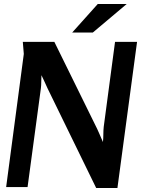

<svg xmlns="http://www.w3.org/2000/svg" viewBox="-20 -943 722 968"><path d="M254 -732 470 -293Q475 -283 482.5 -265Q490 -247 499 -227Q501 -246 501 -265.5Q501 -285 503 -304L560 -732H671L572 5H465L220 -497Q212 -514 204.5 -531Q197 -548 189 -564Q188 -548 188 -530.5Q188 -513 186 -497L119 0H11L100 -671L95 -732ZM473 -923H619L448 -779H344Z"/></svg>

Font: Rosario
Style: Bold Italic
Weight: 700
Italic angle: -8.05°
Designer: Hector Gatti
Foundry: Omnibus Type
Version: Version 1.101; ttfautohint (v1.8.1.43-b0c9)